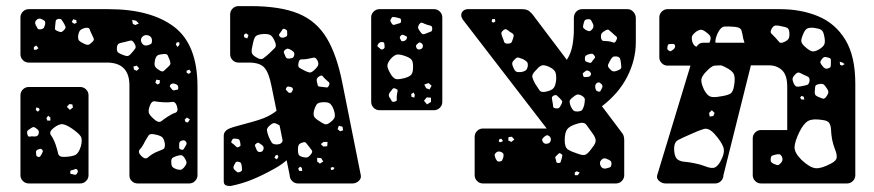

<svg xmlns="http://www.w3.org/2000/svg" viewBox="-20 -601 2863 629"><path d="M431 0Q420 0 412 -7.5Q404 -15 404 -26V-321Q404 -396 330 -396H74Q63 -396 55 -404Q47 -412 47 -423V-544Q47 -555 55 -563Q63 -571 74 -571H335Q474 -571 550.5 -513Q627 -455 627 -317V-27Q627 -16 619 -8Q611 0 600 0ZM117 -538Q107 -543 100 -536Q92 -529 97 -519Q101 -512 103 -508Q105 -504 113 -505Q121 -506 123.5 -510Q126 -514 128 -522Q129 -529 126.5 -532Q124 -535 117 -538ZM189 -525Q185 -532 182 -536Q179 -540 171 -539Q163 -537 162.5 -532Q162 -527 161 -519Q160 -511 160 -507Q160 -503 167 -500Q175 -496 179.5 -496Q184 -496 190 -503Q196 -509 194.5 -513.5Q193 -518 189 -525ZM230 -535 220 -538 215 -529 223 -523 231 -526ZM426 -533 413 -536 415 -523 423 -519 435 -524ZM281 -488Q276 -498 274 -504.5Q272 -511 261 -510Q248 -507 243 -502Q238 -497 236 -484Q235 -472 239.5 -467.5Q244 -463 255 -458Q265 -453 270 -454.5Q275 -456 283 -464Q289 -470 287 -475Q285 -480 281 -488ZM478 -468Q478 -481 466 -485Q453 -489 445 -479Q438 -469 446 -458Q453 -449 465 -453Q472 -455 475 -457.5Q478 -460 478 -468ZM420 -459Q414 -470 406.5 -468Q399 -466 387 -463Q376 -461 370 -458.5Q364 -456 363 -445Q362 -433 367 -429Q372 -425 383 -421Q393 -417 398 -417.5Q403 -418 410 -426Q419 -436 423 -442Q427 -448 420 -459ZM567 -463 559 -462 556 -455 562 -447 568 -455ZM99 -452 91 -447V-438H99L106 -443ZM536 -404Q532 -414 529.5 -419.5Q527 -425 516 -424Q503 -423 497 -420Q491 -417 488 -405Q485 -391 487.5 -384.5Q490 -378 502 -371Q512 -364 517 -369Q522 -374 531 -382Q537 -387 538 -391.5Q539 -396 536 -404ZM428 -386 417 -383 419 -373 428 -369 436 -377ZM600 -373 591 -369 592 -362 599 -359 606 -365ZM504 -338 492 -340 489 -330 496 -324 503 -328ZM554 -326Q544 -330 538 -323Q535 -319 537 -316.5Q539 -314 542 -310Q546 -304 551 -305Q557 -307 560.5 -307Q564 -307 564 -313Q564 -319 562 -321.5Q560 -324 554 -326ZM74 0Q63 0 55 -8Q47 -16 47 -27V-289Q47 -300 55 -308Q63 -316 74 -316H243Q254 -316 262 -308Q270 -300 270 -289V-27Q270 -16 262 -8Q254 0 243 0ZM515 -266Q498 -267 487.5 -269Q477 -271 471 -255Q464 -237 469 -228Q474 -219 489 -207Q501 -198 508.5 -204Q516 -210 528 -218Q543 -228 554 -231.5Q565 -235 560 -252Q555 -269 544 -267Q533 -265 515 -266ZM217 -259 207 -260 199 -251 209 -241 219 -249ZM107 -247 99 -249 97 -241 104 -235 110 -241ZM145 -216 138 -222 132 -214 135 -206H145ZM602 -210 592 -216 585 -209 588 -201 596 -200ZM217 -179Q198 -192 186 -194Q174 -196 156 -182Q139 -169 147 -158Q155 -147 162 -128Q168 -110 170.5 -98Q173 -86 192 -87Q216 -88 227 -93.5Q238 -99 245 -122Q251 -145 244 -155Q237 -165 217 -179ZM103 -177Q97 -182 93 -184Q89 -186 83 -182Q75 -177 71 -173.5Q67 -170 70 -160Q72 -152 77.5 -153.5Q83 -155 92 -154Q103 -153 106 -161Q110 -171 103 -177ZM485 -161Q471 -164 466.5 -157Q462 -150 455 -138Q447 -121 438.5 -112Q430 -103 443 -90Q456 -77 465 -85.5Q474 -94 490 -102Q504 -108 513 -111.5Q522 -115 520 -131Q517 -148 509.5 -153Q502 -158 485 -161ZM589 -137Q584 -144 575 -140Q567 -138 567 -129Q567 -122 567 -117.5Q567 -113 573 -111Q580 -109 582 -113Q584 -117 588 -123Q594 -131 589 -137ZM118 -111Q114 -114 111.5 -113.5Q109 -113 104 -111Q97 -108 98 -101Q99 -95 99 -92Q99 -89 105 -87Q110 -86 112 -89Q114 -92 117 -97Q119 -101 120 -104Q121 -107 118 -111ZM585 -83Q579 -92 574 -92.5Q569 -93 559 -90Q550 -87 545.5 -84Q541 -81 541 -71Q541 -60 544 -55.5Q547 -51 557 -47Q567 -44 572.5 -45Q578 -46 585 -55Q591 -63 591 -68.5Q591 -74 585 -83ZM233 -45Q230 -48 227.5 -47.5Q225 -47 221 -45Q216 -44 213 -43Q210 -42 210 -36Q210 -31 213.5 -31Q217 -31 222 -29Q229 -27 232 -32Q234 -36 235 -38.5Q236 -41 233 -45Z M880 -49Q839 -26 805.5 -12.5Q772 1 737 8Q727 9 720 6Q713 3 713 -7V-156Q713 -173 734 -181Q741 -184 761.5 -189.5Q782 -195 805.5 -201.5Q829 -208 844 -214Q867 -223 886 -238L869 -321Q861 -362 846.5 -379Q832 -396 795 -396H761Q750 -396 742 -404Q734 -412 734 -423V-554Q734 -565 742 -573Q750 -581 761 -581H800Q898 -581 957.5 -556.5Q1017 -532 1050.5 -476Q1084 -420 1102 -327L1162 -27Q1164 -16 1155 -8Q1146 0 1135 0H956Q945 0 937 -8Q929 -16 929 -27L919 -76Q902 -61 880 -49ZM913 -506Q907 -508 905 -504Q903 -500 899 -495Q896 -491 894.5 -488.5Q893 -486 896 -482Q900 -476 910 -478Q915 -480 918 -481.5Q921 -483 921 -488Q921 -495 920.5 -499Q920 -503 913 -506ZM786 -492 779 -487 780 -479 790 -475 794 -486ZM880 -466Q873 -483 864 -487Q855 -491 837 -489Q820 -487 815.5 -479.5Q811 -472 808 -456Q804 -440 804.5 -430.5Q805 -421 820 -413Q834 -404 842 -409.5Q850 -415 862 -426Q874 -437 880.5 -444Q887 -451 880 -466ZM934 -437Q927 -441 923.5 -441.5Q920 -442 914 -438Q909 -433 910 -429Q911 -425 914 -419Q916 -413 918.5 -411Q921 -409 927 -409Q935 -410 938.5 -411.5Q942 -413 944 -420Q945 -427 942.5 -430Q940 -433 934 -437ZM1020 -403Q1014 -414 1006.5 -412Q999 -410 987 -408Q975 -406 967.5 -406.5Q960 -407 958 -395Q955 -382 961.5 -378.5Q968 -375 979 -369Q989 -364 994.5 -363.5Q1000 -363 1008 -370Q1018 -379 1021.5 -385.5Q1025 -392 1020 -403ZM1048 -340Q1041 -346 1037.5 -351Q1034 -356 1026 -351Q1018 -346 1017.5 -340.5Q1017 -335 1020 -326Q1021 -318 1025.5 -317.5Q1030 -317 1038 -316Q1046 -315 1050.5 -314.5Q1055 -314 1058 -322Q1061 -329 1057 -332Q1053 -335 1048 -340ZM924 -299Q928 -295 934 -298H935Q938 -304 940 -308Q939 -314 933 -316Q928 -317 924.5 -317.5Q921 -318 918 -313Q915 -308 918 -305.5Q921 -303 924 -299ZM1072 -245Q1066 -259 1059 -263Q1052 -267 1036 -266Q1022 -265 1017.5 -259Q1013 -253 1009 -240Q1006 -227 1008.5 -220.5Q1011 -214 1022 -207Q1035 -198 1043 -194.5Q1051 -191 1063 -201Q1076 -211 1077 -220Q1078 -229 1072 -245ZM860 -154Q866 -140 870.5 -133.5Q875 -127 890 -128Q903 -129 906 -140L896 -190Q887 -196 880.5 -197.5Q874 -199 865 -191Q854 -182 854.5 -174.5Q855 -167 860 -154ZM1102 -186 1090 -189 1086 -178 1094 -171 1104 -174ZM767 -134Q766 -139 764.5 -142Q763 -145 758 -146Q751 -147 746.5 -147Q742 -147 739 -140Q736 -134 740 -132Q744 -130 749 -125Q753 -121 755.5 -119Q758 -117 763 -120Q768 -122 768 -125Q768 -128 767 -134ZM1053 -136H1040L1031 -129L1039 -121L1052 -122ZM992 -121Q986 -129 982.5 -133Q979 -137 971 -134Q961 -131 958.5 -126Q956 -121 956 -111Q956 -101 958 -95.5Q960 -90 970 -87Q981 -84 986.5 -85.5Q992 -87 999 -96Q1005 -104 1001.5 -108.5Q998 -113 992 -121ZM838 -126Q832 -130 828.5 -132.5Q825 -135 820 -131Q814 -127 815.5 -123Q817 -119 820 -112Q823 -103 831 -103Q841 -103 843 -112Q846 -120 838 -126ZM889 -94 883 -92 879 -84 887 -79 892 -87ZM1032 -83 1019 -84V-72L1028 -65L1039 -72ZM761 -71Q754 -72 752 -69Q750 -66 747 -60Q742 -51 748 -45Q753 -40 756.5 -37.5Q760 -35 767 -38Q773 -41 773 -45.5Q773 -50 772 -57Q771 -64 769 -67Q767 -70 761 -71ZM969 -51 963 -55 957 -49 960 -41H970ZM1076 -51 1069 -54 1063 -51 1065 -44 1072 -45Z M1223 -240Q1212 -240 1204 -248Q1196 -256 1196 -267V-544Q1196 -555 1204 -563Q1212 -571 1223 -571H1402Q1413 -571 1421 -563Q1429 -555 1429 -544V-267Q1429 -256 1421 -248Q1413 -240 1402 -240ZM1278 -544Q1272 -545 1268.5 -545.5Q1265 -546 1262 -541Q1258 -535 1259 -532Q1260 -529 1264 -523Q1267 -519 1270.5 -519.5Q1274 -520 1279 -522Q1285 -524 1289.5 -525Q1294 -526 1294 -533Q1294 -540 1289.5 -541Q1285 -542 1278 -544ZM1396 -507Q1396 -515 1391.5 -516.5Q1387 -518 1379 -520Q1370 -523 1364.5 -526Q1359 -529 1353 -521Q1348 -512 1350.5 -507Q1353 -502 1359 -494Q1364 -488 1368.5 -489Q1373 -490 1380 -493Q1387 -496 1391.5 -497.5Q1396 -499 1396 -507ZM1303 -486Q1297 -489 1293 -484Q1288 -480 1291 -474Q1293 -470 1294.5 -467.5Q1296 -465 1301 -466Q1311 -468 1313 -476Q1314 -481 1311 -482Q1308 -483 1303 -486ZM1240 -449Q1239 -455 1239 -458.5Q1239 -462 1234 -463Q1223 -465 1218 -455Q1215 -450 1218 -448Q1221 -446 1225 -442Q1229 -437 1235 -440Q1241 -443 1240 -449ZM1360 -460Q1355 -463 1352.5 -461.5Q1350 -460 1346 -456Q1341 -452 1344 -445Q1347 -438 1354 -439Q1363 -440 1365 -447Q1367 -456 1360 -460ZM1311 -416Q1293 -423 1282.5 -422.5Q1272 -422 1259 -407Q1247 -392 1249.5 -381.5Q1252 -371 1262 -355Q1271 -342 1280 -341.5Q1289 -341 1305 -345Q1319 -349 1325.5 -354.5Q1332 -360 1333 -375Q1334 -393 1330.5 -401.5Q1327 -410 1311 -416ZM1384 -329 1370 -324 1376 -312 1387 -308 1394 -320ZM1277 -310Q1269 -314 1266 -309.5Q1263 -305 1257 -298Q1251 -290 1256 -282Q1261 -275 1263 -270.5Q1265 -266 1273 -268Q1281 -270 1280 -275Q1279 -280 1280 -288Q1281 -297 1282.5 -302Q1284 -307 1277 -310ZM1339 -290 1335 -298 1327 -293 1328 -284 1337 -281ZM1392 -281 1378 -282 1369 -271 1379 -259 1392 -267Z M1562 0Q1551 0 1543 -8Q1535 -16 1535 -27V-153Q1535 -164 1543 -172Q1551 -180 1562 -180H1771L1496 -537Q1495 -539 1493 -543Q1491 -547 1491 -551Q1491 -560 1497.5 -565.5Q1504 -571 1513 -571H1690Q1707 -571 1715 -563.5Q1723 -556 1726 -552L1837 -405Q1851 -427 1855.5 -453Q1860 -479 1860 -506V-542Q1860 -555 1868 -563Q1876 -571 1887 -571H2036Q2047 -571 2055 -562Q2063 -553 2063 -542V-463Q2063 -405 2035 -350Q2007 -295 1952 -253L2010 -176Q2015 -170 2020 -162.5Q2025 -155 2025 -141V-27Q2025 -16 2017 -8Q2009 0 1998 0ZM1601 -539 1592 -538 1591 -529 1597 -527 1603 -531ZM1923 -522Q1919 -530 1916.5 -534.5Q1914 -539 1905 -538Q1897 -537 1895 -533Q1893 -529 1891 -520Q1889 -513 1891 -510Q1893 -507 1899 -503Q1905 -500 1909 -499Q1913 -498 1918 -503Q1927 -511 1923 -522ZM1650 -497Q1644 -502 1639.5 -504.5Q1635 -507 1629 -502Q1622 -496 1622.5 -491.5Q1623 -487 1626 -479Q1630 -470 1631.5 -464Q1633 -458 1643 -458Q1654 -458 1656.5 -463.5Q1659 -469 1662 -479Q1664 -487 1660.5 -490Q1657 -493 1650 -497ZM1986 -493Q1979 -499 1975 -502.5Q1971 -506 1963 -501Q1954 -496 1951 -491.5Q1948 -487 1949 -477Q1951 -467 1957 -467Q1963 -467 1972 -466Q1982 -465 1988.5 -462Q1995 -459 1999 -469Q2004 -478 1998.5 -482Q1993 -486 1986 -493ZM1927 -419Q1923 -425 1919 -425Q1915 -425 1908 -423Q1902 -421 1899 -418.5Q1896 -416 1896 -409Q1896 -402 1899 -400Q1902 -398 1909 -396Q1914 -394 1916.5 -396Q1919 -398 1922 -403Q1926 -408 1928.5 -411Q1931 -414 1927 -419ZM2001 -416Q1992 -417 1988 -414.5Q1984 -412 1979 -403Q1974 -394 1972 -388.5Q1970 -383 1978 -375Q1985 -367 1991 -367Q1997 -367 2008 -372Q2016 -376 2015.5 -381.5Q2015 -387 2014 -396Q2013 -405 2011 -409.5Q2009 -414 2001 -416ZM1694 -407Q1684 -411 1678.5 -412.5Q1673 -414 1666 -406Q1658 -399 1658 -393Q1658 -387 1663 -377Q1667 -368 1672 -366Q1677 -364 1688 -365Q1698 -367 1702.5 -370.5Q1707 -374 1709 -384Q1710 -394 1706.5 -398Q1703 -402 1694 -407ZM1777 -383Q1760 -390 1752 -385.5Q1744 -381 1732 -367Q1722 -356 1724 -348Q1726 -340 1733 -327Q1742 -313 1747.5 -305Q1753 -297 1770 -301Q1788 -305 1794 -313Q1800 -321 1802 -339Q1803 -358 1798.5 -366.5Q1794 -375 1777 -383ZM1910 -368Q1902 -372 1898 -368Q1893 -364 1890.5 -362Q1888 -360 1890 -354Q1892 -348 1896 -348.5Q1900 -349 1906 -349Q1914 -350 1916 -357Q1917 -363 1910 -368ZM1951 -325Q1947 -329 1944.5 -330.5Q1942 -332 1937 -330Q1929 -326 1930 -315Q1931 -309 1932.5 -306Q1934 -303 1940 -301Q1946 -300 1947.5 -303.5Q1949 -307 1952 -312Q1956 -319 1951 -325ZM1887 -287Q1876 -293 1870 -291Q1864 -289 1855 -281Q1846 -274 1846 -268Q1846 -262 1850 -252Q1855 -242 1859.5 -238.5Q1864 -235 1875 -236Q1885 -237 1888 -242Q1891 -247 1894 -257Q1896 -269 1896 -275Q1896 -281 1887 -287ZM1814 -279Q1808 -285 1804.5 -288Q1801 -291 1794 -288Q1787 -284 1788 -279Q1789 -274 1790 -267Q1792 -258 1792 -252.5Q1792 -247 1801 -246Q1810 -245 1813 -249Q1816 -253 1820 -261Q1823 -268 1821 -271Q1819 -274 1814 -279ZM1922 -163Q1909 -181 1901 -192Q1893 -203 1872 -196Q1847 -189 1838.5 -178Q1830 -167 1830 -141Q1830 -118 1841 -111Q1852 -104 1874 -97Q1892 -90 1900.5 -95.5Q1909 -101 1920 -117Q1931 -130 1931.5 -139.5Q1932 -149 1922 -163ZM1778 -156Q1773 -159 1770 -157.5Q1767 -156 1763 -153Q1759 -149 1757 -146.5Q1755 -144 1757 -139Q1761 -129 1771 -130Q1782 -131 1784 -140Q1787 -150 1778 -156ZM1657 -153 1646 -152 1645 -141 1655 -136 1665 -144ZM1622 -147 1615 -144 1614 -137 1620 -135 1628 -139ZM1624 -102Q1613 -108 1605 -101Q1600 -96 1600.5 -92.5Q1601 -89 1603 -83Q1606 -77 1608.5 -74Q1611 -71 1618 -72Q1624 -73 1625.5 -76.5Q1627 -80 1629 -86Q1630 -92 1629.5 -95.5Q1629 -99 1624 -102ZM1818 -97Q1813 -101 1810.5 -98Q1808 -95 1803 -91Q1797 -86 1800 -81Q1802 -75 1802.5 -71Q1803 -67 1810 -67Q1816 -67 1817 -71Q1818 -75 1820 -81Q1821 -87 1822 -90.5Q1823 -94 1818 -97ZM1969 -80Q1958 -86 1950 -77Q1942 -69 1948 -57Q1953 -47 1965 -49Q1973 -51 1977.5 -52.5Q1982 -54 1983 -62Q1984 -70 1980.5 -73.5Q1977 -77 1969 -80ZM1869 -40 1863 -36V-27H1873L1879 -36Z M2160 0Q2149 0 2139.5 -8Q2130 -16 2133 -27L2242 -386H2167Q2156 -386 2148 -394Q2140 -402 2140 -413V-544Q2140 -555 2148 -563Q2156 -571 2167 -571H2535Q2605 -571 2661 -547.5Q2717 -524 2749.5 -470.5Q2782 -417 2782 -327V-27Q2782 -16 2774 -8Q2766 0 2755 0H2473Q2462 0 2454 -8Q2446 -16 2446 -27V-148Q2446 -159 2454 -167Q2462 -175 2473 -175H2559V-317Q2559 -355 2542 -371Q2525 -387 2499 -387H2440L2350 -27Q2350 -16 2342 -8Q2334 0 2323 0ZM2566 -494Q2565 -507 2558.5 -510Q2552 -513 2540 -515Q2528 -518 2521 -517.5Q2514 -517 2508 -507Q2502 -496 2507 -491Q2512 -486 2520 -478Q2528 -469 2532.5 -463.5Q2537 -458 2548 -463Q2560 -468 2563.5 -474.5Q2567 -481 2566 -494ZM2415 -474Q2412 -492 2409 -501.5Q2406 -511 2388 -513Q2366 -515 2353.5 -514Q2341 -513 2331 -492Q2322 -472 2324 -461H2419Q2417 -468 2415 -474ZM2680 -484Q2677 -500 2669 -504Q2661 -508 2645 -510Q2630 -511 2623.5 -507Q2617 -503 2611 -489Q2605 -475 2605 -467Q2605 -459 2616 -449Q2629 -437 2638 -433.5Q2647 -430 2663 -439Q2678 -448 2681 -457Q2684 -466 2680 -484ZM2294 -495Q2284 -503 2277.5 -503.5Q2271 -504 2260 -497Q2250 -489 2247.5 -483Q2245 -477 2248 -464Q2253 -450 2262 -448Q2270 -461 2283 -461H2304L2305 -463Q2310 -475 2307 -481.5Q2304 -488 2294 -495ZM2191 -453Q2189 -457 2186.5 -457Q2184 -457 2179 -457Q2174 -457 2171.5 -456.5Q2169 -456 2167 -451Q2166 -445 2166 -442Q2166 -439 2171 -435Q2176 -432 2178.5 -434Q2181 -436 2186 -439Q2194 -446 2191 -453ZM2702 -393Q2702 -401 2702 -405.5Q2702 -410 2694 -412Q2686 -415 2681 -414Q2676 -413 2671 -405Q2666 -399 2668 -394.5Q2670 -390 2675 -384Q2683 -373 2693 -377Q2700 -379 2701 -382.5Q2702 -386 2702 -393ZM2740 -396 2731 -399 2732 -389 2739 -386 2747 -391ZM2358 -380Q2349 -385 2342 -387L2320 -386Q2309 -383 2294 -367Q2278 -351 2277.5 -339Q2277 -327 2287 -306Q2297 -288 2307.5 -284.5Q2318 -281 2339 -285Q2361 -288 2371.5 -293.5Q2382 -299 2385 -321Q2389 -345 2384.5 -357Q2380 -369 2358 -380ZM2613 -356Q2604 -361 2598.5 -363Q2593 -365 2586 -358Q2577 -349 2576.5 -343Q2576 -337 2581 -326Q2586 -317 2592 -317Q2598 -317 2608 -319Q2619 -321 2624.5 -323Q2630 -325 2632 -335Q2633 -346 2628 -349Q2623 -352 2613 -356ZM2689 -311Q2683 -321 2678 -324.5Q2673 -328 2661 -325Q2651 -323 2650.5 -316.5Q2650 -310 2649 -299Q2649 -292 2652 -289Q2655 -286 2662 -283Q2670 -280 2675 -278Q2680 -276 2686 -283Q2692 -291 2693.5 -296.5Q2695 -302 2689 -311ZM2613 -284 2606 -287 2601 -281 2606 -275H2615ZM2321 -231 2312 -240 2303 -231 2305 -219 2317 -221ZM2706 -144Q2703 -162 2702.5 -175.5Q2702 -189 2697 -197.5Q2692 -206 2674 -208Q2643 -213 2628 -205Q2613 -197 2599 -169Q2584 -138 2583 -119.5Q2582 -101 2606 -77Q2633 -52 2651.5 -50Q2670 -48 2702 -65Q2720 -74 2721 -85Q2722 -96 2716 -110.5Q2710 -125 2706 -144ZM2321 -162Q2302 -183 2286 -178.5Q2270 -174 2244 -162Q2216 -150 2201 -142Q2186 -134 2189 -104Q2191 -85 2200 -78.5Q2209 -72 2223 -71Q2237 -70 2256 -66Q2276 -62 2291 -56Q2306 -50 2317 -51Q2328 -52 2339 -70Q2356 -100 2350 -118Q2344 -136 2321 -162ZM2541 -89Q2537 -95 2533.5 -95.5Q2530 -96 2523 -95Q2515 -93 2510.5 -91.5Q2506 -90 2505 -82Q2504 -73 2507 -69.5Q2510 -66 2518 -63Q2526 -59 2530 -60.5Q2534 -62 2539 -68Q2547 -77 2541 -89Z"/></svg>

Font: Rubik Moonrocks
Style: Regular
Weight: 400
Designer: Hubert and Fischer, NaN
Foundry: Hubert and Fischer, NaN
Version: Version 2.200